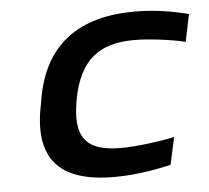

<svg xmlns="http://www.w3.org/2000/svg" viewBox="-43 -555 665 610"><g transform="rotate(-5 289.5 -250.0)"><path d="M88 -256 86 -244C50 -74 118 9 298 9C354 9 416 1 479 -14L498 -101C447 -90 374 -81 327 -81C214 -81 178 -128 200 -247L201 -253C225 -368 283 -419 398 -419C445 -419 515 -410 561 -399L579 -486C522 -501 464 -509 408 -509C231 -509 117 -431 88 -256Z"/></g></svg>

Font: LT Wave Medium
Style: Italic
Weight: 500
Designer: Daniel Lyons
Version: Version 2.5 (Glyphs App)